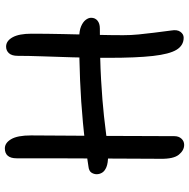

<svg xmlns="http://www.w3.org/2000/svg" viewBox="-14 -734 761 772"><g transform="rotate(-90 366.0 -348.5)"><path d="M600 10Q569 10 551.5 -18.5Q534 -47 526.5 -113.5Q519 -180 519 -293Q519 -368 521 -435Q523 -502 525 -558.5Q527 -615 527 -657Q527 -681 537.5 -692.5Q548 -704 564 -704Q587 -704 601.5 -678Q616 -652 616 -602Q616 -541 614.5 -473.5Q613 -406 611.5 -343.5Q610 -281 610 -233Q610 -202 613 -171.5Q616 -141 620 -109Q624 -77 629 -39Q633 -16 623.5 -3Q614 10 600 10ZM169 12Q147 12 129.5 -9.5Q112 -31 113 -84Q113 -136 113.5 -186.5Q114 -237 114 -289.5Q114 -342 114.5 -399Q115 -456 115 -521Q115 -586 115 -662Q115 -685 125 -697Q135 -709 155 -709Q177 -709 192 -683.5Q207 -658 207 -604Q207 -522 206 -442Q205 -362 205 -287.5Q205 -213 204.5 -147Q204 -81 204 -27Q204 -10 194 1Q184 12 169 12ZM124 -294Q96 -294 80 -300.5Q64 -307 57.5 -317.5Q51 -328 51 -340Q51 -351 57.5 -361Q64 -371 83 -373Q173 -387 258 -395Q343 -403 428 -406.5Q513 -410 599 -410Q628 -410 645.5 -402.5Q663 -395 671.5 -384Q680 -373 680 -362Q680 -346 668.5 -336.5Q657 -327 637 -327Q516 -327 430 -322Q344 -317 285.5 -310.5Q227 -304 189 -299Q151 -294 124 -294Z"/></g></svg>

Font: Shantell Sans Light
Style: Regular
Weight: 400
Version: Version 1.011;[c5ecc13dd]